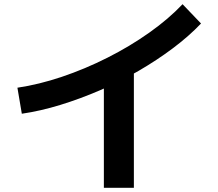

<svg xmlns="http://www.w3.org/2000/svg" viewBox="-20 -822 1040 915"><path d="M63 -404Q165 -419 275 -456Q385 -493 492 -547Q599 -601 691.5 -666.5Q784 -732 850 -802L938 -710Q881 -650 804.5 -592.5Q728 -535 640 -484Q552 -433 457 -392Q362 -351 267.5 -322Q173 -293 84 -280ZM475 73V-500H618V73Z"/></svg>

Font: M PLUS 1 Code
Style: Regular
Weight: 400
Designer: Coji Morishita
Foundry: UNDERFOREST DESIGN
Version: Version 1.005